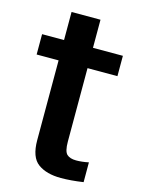

<svg xmlns="http://www.w3.org/2000/svg" viewBox="-112 -791 634 862"><g transform="rotate(15 205.0 -360.0)"><path d="M257.5 7Q190.5 7 151 -21.8Q111.5 -50.5 111.5 -130V-500.5H9.5V-595H111.5V-725.5H246V-595H385V-500.5H246V-159Q246 -114 260.2 -100.5Q274.5 -87 303.5 -87Q330.5 -87 361.5 -93.5V-1.5Q304.5 7 257.5 7Z"/></g></svg>

Font: Anybody SemiBold
Style: Regular
Weight: 600
Designer: Tyler Finck
Foundry: Etcetera Type Company
Version: Version 1.010; ttfautohint (v1.8.3) -l 8 -r 50 -G 200 -x 14 